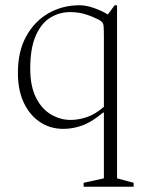

<svg xmlns="http://www.w3.org/2000/svg" viewBox="-20 -480 567 730"><path d="M298 230V215L375 198V-52H372Q329 -16 293 -3Q257 10 221 10Q171 10 132 -16Q93 -42 70.5 -89.5Q48 -137 48 -203Q48 -285 80 -342.5Q112 -400 165 -430Q218 -460 282 -460Q307 -460 336 -450Q365 -440 390 -425L416 -460H425V198L488 215V230ZM95 -219Q95 -152 117 -108.5Q139 -65 174.5 -44.5Q210 -24 248 -24Q279 -24 311 -35Q343 -46 375 -74V-339Q375 -366 374 -378.5Q373 -391 368.5 -395.5Q364 -400 356 -405Q330 -418 304 -426Q278 -434 247 -434Q206 -434 171.5 -413Q137 -392 116 -344.5Q95 -297 95 -219Z"/></svg>

Font: Spectral ExtraLight
Style: Regular
Weight: 275
Designer: Jean-Baptiste Levee
Foundry: Production Type
Version: Version 2.001